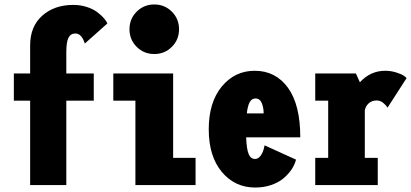

<svg xmlns="http://www.w3.org/2000/svg" viewBox="-20 -829 1841 860"><path d="M42 -500H115V-626Q115 -710.5 169.2 -758.8Q223.5 -807 308 -807Q340 -807 368.2 -798Q396.5 -789 414.8 -775.2Q433 -761.5 444.5 -748.5Q456 -735.5 461 -724L360 -634Q345.5 -679 318 -679Q296.5 -679 286.8 -660.2Q277 -641.5 277 -595V-500H400V-378H277V0H115V-378H42Z M749.8 -619.2Q717.5 -587 671 -587Q624.5 -587 592.2 -619.2Q560 -651.5 560 -698Q560 -744.5 592.2 -776.8Q624.5 -809 671 -809Q717.5 -809 749.8 -776.8Q782 -744.5 782 -698Q782 -651.5 749.8 -619.2ZM755.5 -122H856V0H586.5V-378H487.5V-500H755.5Z M1306 -114Q1300 -91 1285.8 -69.8Q1271.5 -48.5 1249.5 -30Q1227.5 -11.5 1194.5 -0.2Q1161.5 11 1123 11Q1032 11 973.5 -59Q915 -129 915 -250Q915 -370.5 973.2 -441.2Q1031.5 -512 1121 -512Q1214.5 -512 1269.8 -436Q1325 -360 1325 -214H1082.5Q1084.5 -161 1093.8 -139Q1103 -117 1123 -117Q1137.5 -117 1149 -133.8Q1160.5 -150.5 1165 -178ZM1124 -388Q1108 -388 1098.8 -372Q1089.5 -356 1085.5 -321H1161Q1161 -346.5 1152.5 -367.2Q1144 -388 1124 -388Z M1614 -122H1672V0H1392V-122H1450V-378H1392V-500H1574L1592 -460.5Q1639.5 -512 1705 -512Q1730 -512 1753 -505Q1776 -498 1787.2 -490.8Q1798.5 -483.5 1801 -479L1716 -347Q1709.5 -357.5 1696.5 -368.2Q1683.5 -379 1667 -379Q1646 -379 1631.8 -366.5Q1617.5 -354 1614 -334Z"/></svg>

Font: League Mono Condensed ExtraBold
Style: Regular
Weight: 800
Width: 1
Designer: Tyler Finck
Foundry: The League of Moveable Type / Tyler Finck
Version: Version 2.210